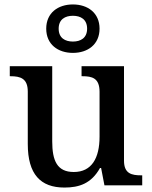

<svg xmlns="http://www.w3.org/2000/svg" viewBox="-20 -834 684 864"><path d="M308 -596C375 -596 428 -634 428 -705C428 -776 375 -814 308 -814C241 -814 188 -776 188 -705C188 -634 241 -596 308 -596ZM308 -647C273 -647 244 -663 244 -705C244 -747 273 -763 308 -763C343 -763 372 -747 372 -705C372 -663 343 -647 308 -647ZM270 10C336 10 391 -8 430 -78H435L450 0H620V-45H616C573 -45 538 -52 538 -111V-536H347V-491H351C394 -491 428 -483 428 -421V-219C428 -123 393 -60 312 -60C237 -60 215 -111 215 -198V-536H24V-491H27C72 -491 105 -481 105 -422V-186C105 -50 162 10 270 10Z"/></svg>

Font: Noto Serif Malayalam Medium
Style: Regular
Weight: 500
Designer: Indian type Foundry, Jelle Bosma, Monotype Design Team
Foundry: Monotype Imaging Inc.
Version: Version 2.104